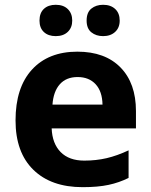

<svg xmlns="http://www.w3.org/2000/svg" viewBox="-20 -772 631 802"><path d="M304.2 -450.2Q256.8 -450.2 230 -420.2Q203.1 -390.1 199.2 -335H408.2Q407.2 -390.1 379.4 -420.2Q351.6 -450.2 304.2 -450.2ZM325.2 9.8Q193.4 9.8 119.1 -63Q44.9 -135.7 44.9 -269Q44.9 -406.2 113.5 -481.2Q182.1 -556.2 303.2 -556.2Q418.9 -556.2 483.4 -490.2Q547.9 -424.3 547.9 -308.1V-235.8H195.8Q198.2 -172.4 233.4 -136.7Q268.6 -101.1 332 -101.1Q381.3 -101.1 425.3 -111.3Q469.2 -121.6 517.1 -144V-28.8Q478 -9.3 433.6 0.2Q389.2 9.8 325.2 9.8ZM145 -686Q145 -717.8 163.3 -734.9Q181.6 -752 212.9 -752Q245.1 -752 263.4 -733.9Q281.7 -715.8 281.7 -686Q281.7 -656.7 263.2 -638.9Q244.6 -621.1 212.9 -621.1Q181.6 -621.1 163.3 -638.2Q145 -655.3 145 -686ZM341.8 -686Q341.8 -720.2 361.6 -736.1Q381.3 -752 410.6 -752Q442.4 -752 461.2 -734.4Q480 -716.8 480 -686Q480 -656.2 460.9 -638.7Q441.9 -621.1 410.6 -621.1Q381.3 -621.1 361.6 -637Q341.8 -652.8 341.8 -686Z"/></svg>

Font: Zoram GWebM
Style: Bold
Weight: 700
Foundry: Ascender Corporation
Version: Version 1.000